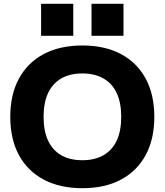

<svg xmlns="http://www.w3.org/2000/svg" viewBox="-20 -979 865 1009"><path d="M413 10Q295 10 210 -35Q125 -80 79.5 -164Q34 -248 34 -365Q34 -482 79.5 -566Q125 -650 210 -695Q295 -740 413 -740Q531 -740 615.5 -695Q700 -650 745.5 -566Q791 -482 791 -365Q791 -248 745.5 -164Q700 -80 615.5 -35Q531 10 413 10ZM413 -137Q478 -137 524 -163.5Q570 -190 593.5 -240.5Q617 -291 617 -365Q617 -439 593.5 -489.5Q570 -540 524 -566.5Q478 -593 413 -593Q347 -593 301.5 -566.5Q256 -540 232.5 -489.5Q209 -439 209 -365Q209 -291 232.5 -240.5Q256 -190 301.5 -163.5Q347 -137 413 -137ZM461 -791V-959H629V-791ZM196 -791V-959H365V-791Z"/></svg>

Font: M PLUS 1 Thin ExtraBold
Style: Regular
Weight: 800
Version: Version 1.001